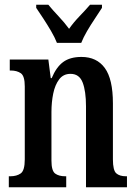

<svg xmlns="http://www.w3.org/2000/svg" viewBox="-20 -786 574 806"><path d="M17 0V-46H23Q50 -46 67 -58Q84 -70 84 -117V-423Q84 -467 67.5 -478.5Q51 -490 25 -490H21V-536H183L193 -458H197Q216 -504 245 -525.5Q274 -547 322 -547Q386 -547 420 -500.5Q454 -454 454 -352V-117Q454 -71 468 -58.5Q482 -46 509 -46H513V0H341V-340Q341 -403 327 -439.5Q313 -476 276 -476Q246 -476 228.5 -453Q211 -430 203.5 -393.5Q196 -357 196 -316V-112Q196 -69 211.5 -57.5Q227 -46 254 -46H258V0ZM219 -606Q210 -629 194.5 -655.5Q179 -682 162 -708Q145 -734 132 -753V-766H183Q201 -744 226 -717.5Q251 -691 270 -665Q288 -691 313.5 -717.5Q339 -744 358 -766H408V-753Q396 -734 378.5 -708Q361 -682 345.5 -655.5Q330 -629 321 -606Z"/></svg>

Font: Noto Serif Thai ExtraCondensed SemiBold
Style: Regular
Weight: 600
Width: 2
Designer: Monotype Design Team
Foundry: Monotype Imaging Inc.
Version: Version 2.001; ttfautohint (v1.8.4.7-5d5b)